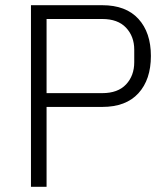

<svg xmlns="http://www.w3.org/2000/svg" viewBox="-20 -718 641 738"><path d="M99 0V-698H373Q464 -698 512 -645.5Q560 -593 560 -503Q560 -412 512 -359.5Q464 -307 373 -307H159V0ZM159 -360H373Q433 -360 464.5 -393.5Q496 -427 496 -479V-527Q496 -578 464.5 -611.5Q433 -645 373 -645H159Z"/></svg>

Font: IBM Plex Sans Thai Light
Style: Regular
Weight: 300
Designer: Mike Abbink, Paul van der Laan, Pieter van Rosmalen, Ben Mitchell, Mark Frömberg
Foundry: Bold Monday
Version: Version 1.2